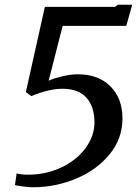

<svg xmlns="http://www.w3.org/2000/svg" viewBox="-20 -652 586 809"><path d="M98 84Q174 84 238.5 53.5Q303 23 340.5 -28Q378 -79 378 -136Q378 -202 344.5 -240Q311 -278 243 -278Q187 -278 112 -247L89 -264L169 -623H465L476 -632H537L512 -543H244L185 -312Q207 -322 242.5 -330.5Q278 -339 308 -339Q395 -339 445.5 -288Q496 -237 496 -153Q496 -68 442 -2Q388 64 301 100.5Q214 137 119 137Q104 137 79.5 134Q55 131 43 128L50 79Q73 84 98 84Z"/></svg>

Font: Koeln Type Serif
Style: Italic
Weight: 400
Italic angle: -8°
Designer: Eben Sorkin
Foundry: Eben Sorkin
Version: Version 2.002